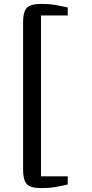

<svg xmlns="http://www.w3.org/2000/svg" viewBox="-20 -824 472 981"><path d="M192 137Q159 137 138 130Q117 123 107.5 102.2Q98 81.5 98 41V-708Q98 -749 107.5 -769.5Q117 -790 138 -797Q159 -804 192 -804Q233 -804 264.8 -798.2Q296.5 -792.5 326 -786V-745H189.5V77H326V118.5Q295 126 263.2 131.5Q231.5 137 192 137Z"/></svg>

Font: Merriweather 24pt
Style: Regular
Weight: 400
Designer: Eben Sorkin
Foundry: Eben Sorkin
Version: Version 2.100